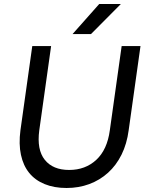

<svg xmlns="http://www.w3.org/2000/svg" viewBox="-20 -930 730 958"><path d="M312 8Q250 8 202.5 -11.5Q155 -31 125.5 -67.5Q96 -104 84.5 -157.5Q73 -211 82 -280L141 -700H235L176 -280Q163 -183 203.5 -132.5Q244 -82 325 -82Q406 -82 460.5 -132.5Q515 -183 528 -280L587 -700H681L622 -280Q613 -212 586.5 -158.5Q560 -105 519 -68Q478 -31 425.5 -11.5Q373 8 312 8ZM475 -910H583L434 -760H342Z"/></svg>

Font: Retni Sans Medium
Style: Italic
Weight: 500
Italic angle: -8°
Designer: Vitaly Kuzmin
Foundry: ParaType Ltd.
Version: Version 1.00;June 10, 2019;FontCreator 11.5.0.2425 64-bit; t